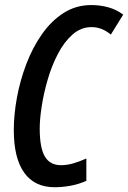

<svg xmlns="http://www.w3.org/2000/svg" viewBox="-20 -745 517 774"><path d="M200.7 9.8Q119.1 9.8 77.4 -49.1Q35.6 -107.9 35.6 -220.7Q35.6 -282.7 48.3 -351.8Q61 -420.9 86.2 -487.1Q111.3 -553.2 148.9 -606.9Q186.5 -660.6 236.3 -692.6Q286.1 -724.6 348.1 -724.6Q384.8 -724.6 417.5 -715.3Q450.2 -706.1 476.6 -686L426.8 -605.5Q391.1 -635.7 349.1 -635.7Q306.2 -635.7 272.2 -605.7Q238.3 -575.7 213.4 -527.8Q188.5 -480 172.4 -424.6Q156.2 -369.1 148.2 -316.7Q140.1 -264.2 140.1 -227.1Q140.1 -148.9 160.9 -114Q181.6 -79.1 225.6 -79.1Q250 -79.1 275.4 -86.4Q300.8 -93.8 328.1 -106V-16.1Q297.9 -2.4 264.6 3.7Q231.4 9.8 200.7 9.8Z"/></svg>

Font: Open Sans Condensed SemiBold
Style: Italic
Weight: 600
Width: 3
Italic angle: -12°
Designer: Monotype Design Team
Foundry: Monotype Imaging Inc.
Version: Version 3.000; ttfautohint (v1.8.4)